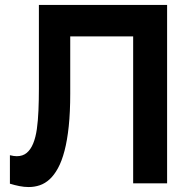

<svg xmlns="http://www.w3.org/2000/svg" viewBox="-20 -740 764 775"><path d="M20 -113.5Q36 -109.5 47.5 -109.5Q72 -109.5 88 -123Q104 -136.5 114 -161Q124 -185.5 128.8 -219.2Q133.5 -253 135.2 -294Q137 -335 137 -381.5Q137 -428 137 -477.5V-720H654.5V0H517.5V-593H263.5V-362.5Q263.5 -287.5 257.5 -230.5Q251.5 -173.5 240.5 -131.5Q229.5 -89.5 214.2 -61.5Q199 -33.5 180.5 -16.5Q162 0.5 140.5 7.8Q119 15 96 15Q77.5 15 58.5 11.2Q39.5 7.5 20 1.5Z"/></svg>

Font: Vela Sans ExtBd
Style: Regular
Weight: 800
Designer: Principal design: Mikhail Sharanda - project Manrope.
Design modification: Ravid Balaliev
Foundry: Mikhail Sharanda
Version: Version 1.001